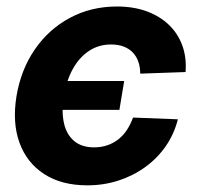

<svg xmlns="http://www.w3.org/2000/svg" viewBox="-20 -553 602 585"><path d="M246.1 11.7Q167.5 11.7 114.5 -22.7Q61.5 -57.1 39.3 -118.4Q17.1 -179.7 30.3 -260.3Q43.9 -341.3 86.4 -402.8Q128.9 -464.4 193.4 -498.8Q257.8 -533.2 336.4 -533.2Q386.7 -533.2 426.8 -518.6Q466.8 -503.9 494.4 -477.5Q522 -451.2 535.4 -414.6Q548.8 -377.9 545.4 -333.5L407.2 -328.6Q407.2 -348.6 401.6 -364.7Q396 -380.9 384.8 -392.8Q373.5 -404.8 356.9 -411.1Q340.3 -417.5 318.4 -417.5Q280.8 -417.5 251.2 -397.9Q221.7 -378.4 202.1 -343.3Q182.6 -308.1 174.3 -260.3Q167 -213.4 174.8 -178.2Q182.6 -143.1 205.8 -123.5Q229 -104 266.6 -104Q288.6 -104 307.1 -110.4Q325.7 -116.7 340.8 -128.7Q356 -140.6 366.9 -157.5Q377.9 -174.3 385.3 -194.8L522 -189.5Q510.7 -145 485.6 -108.4Q460.4 -71.8 423.8 -44.9Q387.2 -18.1 342 -3.2Q296.9 11.7 246.1 11.7ZM155.3 -218.3 169.4 -306.2H358.4L343.8 -218.3Z"/></svg>

Font: Inter 28pt
Style: Bold Italic
Weight: 700
Italic angle: -9.3988°
Designer: Rasmus Andersson
Foundry: rsms
Version: Version 4.001;git-66647c0bb